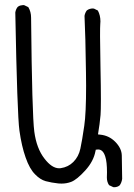

<svg xmlns="http://www.w3.org/2000/svg" viewBox="-20 -745 540 772"><path d="M438.5 7.8Q452.6 7.8 461.4 0Q469.2 -11.2 471.2 -25.9L469.7 -119.6Q469.2 -148.9 442.9 -175.3Q418 -200.2 382.8 -203.6L374 -204.6Q381.3 -248 384.3 -282.7Q385.7 -299.8 385.7 -346.4Q385.7 -393.1 384 -475.8Q382.3 -558.6 382.3 -598.6Q382.3 -638.7 383.1 -647.2Q383.8 -655.8 383.8 -659.2Q383.8 -683.1 373.5 -702.6L357.9 -710.4Q356 -710.9 351.8 -710.9Q347.7 -710.9 341.3 -709.2Q335 -707.5 329.1 -703.1Q321.8 -693.4 319.8 -681.2Q323.7 -605 325.7 -452.6Q326.2 -424.8 326.2 -400.4Q326.2 -288.6 318.8 -239.3Q310.1 -179.2 303.2 -147.5Q296.4 -115.2 274.9 -93.8Q254.4 -73.2 224.1 -68.8Q221.2 -68.4 217.8 -68.4Q188.5 -68.4 158.7 -107.4Q127 -147.9 117.9 -215.8Q108.9 -283.7 105 -673.8Q105 -697.8 93.8 -716.3L77.6 -724.1Q75.7 -724.6 73 -724.6Q70.3 -724.6 66.4 -723.6Q57.6 -722.7 50.8 -716.8Q43.5 -707.5 41.5 -694.8Q49.3 -282.7 58.1 -220Q66.9 -157.2 83 -111.8Q99.1 -65.4 121.6 -43.5Q141.6 -22.9 163.6 -16.6Q187 -10.3 215.3 -7.3Q221.2 -6.8 227.5 -6.8Q247.6 -6.8 266.1 -13.7Q289.1 -22.5 322.8 -59.6Q356.4 -96.7 363.8 -137.2L365.2 -143.1Q372.6 -144 374.5 -144Q394.5 -144 403.3 -115.2Q410.2 -94.2 410.2 -52.2Q410.2 -42.5 409.7 -31.2Q409.7 -13.7 418.5 -0.5L435.1 7.3Q437 7.8 438.5 7.8Z"/></svg>

Font: NaikaiFont
Style: Light
Weight: 300
Version: Version 1.89